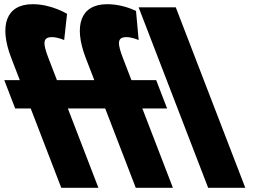

<svg xmlns="http://www.w3.org/2000/svg" viewBox="-182 -895 1249 915"><path d="M-87.6 -513H-161.6L-109.6 -378H-35.6L110 0H287L141.4 -378H319.4L465 0H642L496.4 -378H614.4L562.4 -513H444.4L404.3 -617C376.9 -688 375.4 -718 420.4 -718C449.4 -718 478.8 -704 478.8 -704L466.2 -843C436.8 -857 386.9 -875 328.9 -875C200.9 -875 168.6 -772 225.4 -622L267.4 -513H89.4L49.3 -617C21.9 -688 20.4 -718 65.4 -718C94.4 -718 123.8 -704 123.8 -704L137.6 -829C137.6 -829 63.9 -875 -26.1 -875C-154.1 -875 -186.4 -772 -129.6 -622ZM810 0H987L655.7 -860H478.7Z"/></svg>

Font: Hussar
Style: BdOpOblFour
Weight: 700
Foundry: Cannot Into Space Fonts
Version: Version 2.00